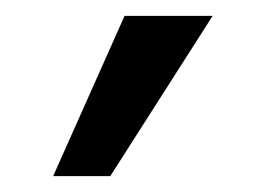

<svg xmlns="http://www.w3.org/2000/svg" viewBox="-20 -729 320 242"><path d="M47 -507 137 -709H248L119 -507Z"/></svg>

Font: Ysabeau Office SemiBold
Style: Regular
Weight: 600
Designer: Christian Thalmann (Catharsis Fonts)
Version: Version 2.001;gftools[0.9.30]; featfreeze: tnum,lnum,ss02